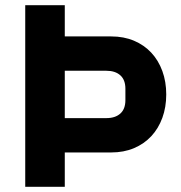

<svg xmlns="http://www.w3.org/2000/svg" viewBox="-20 -718 696 738"><path d="M77 0V-698H229V-578H407Q456 -578 495 -561.5Q534 -545 561.5 -515.5Q589 -486 604 -445Q619 -404 619 -355Q619 -306 604 -265Q589 -224 561.5 -194.5Q534 -165 495 -148.5Q456 -132 407 -132H229V0ZM229 -264H389Q423 -264 442.5 -281.5Q462 -299 462 -333V-377Q462 -411 442.5 -428.5Q423 -446 389 -446H229Z"/></svg>

Font: IBM Plex Arabic
Style: Bold
Weight: 700
Designer: Mike Abbink, Paul van der Laan, Pieter van Rosmalen, Wael Morcos, Khajak Apelian
Foundry: Bold Monday
Version: Version 1.0